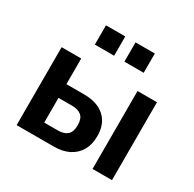

<svg xmlns="http://www.w3.org/2000/svg" viewBox="-159 -899 1081 1069"><g transform="rotate(30 382.0 -365.0)"><path d="M75 0V-501H201V-336H315Q400 -336 447.5 -293Q495 -250 495 -172Q495 -118 473.5 -80Q452 -42 411.5 -21Q371 0 316 0ZM201 -89H288Q328 -89 349 -107.5Q370 -126 370 -169Q370 -212 348.5 -230Q327 -248 289 -248H201ZM563 0V-501H688V0ZM418 -606V-730H542V-606ZM228 -606V-730H352V-606Z"/></g></svg>

Font: Nunito Sans 7pt Condensed
Style: Bold
Weight: 700
Width: 3
Designer: Vernon Adams
Foundry: Vernon Adams
Version: Version 3.101;gftools[0.9.27]